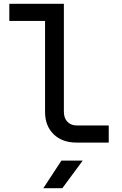

<svg xmlns="http://www.w3.org/2000/svg" viewBox="-20 -750 640 1010"><path d="M382 0Q307 0 262 -44Q217 -88 217 -161V-640H29V-730H316V-162Q316 -129 334.5 -109.5Q353 -90 385 -90H552V0ZM208 240 303 95H415L308 240Z"/></svg>

Font: JetBrainsMono NFM Medium
Style: Regular
Weight: 500
Monospace: yes
Designer: Philipp Nurullin, Konstantin Bulenkov
Foundry: JetBrains
Version: Version 2.304; ttfautohint (v1.8.4.7-5d5b);Nerd Fonts 3.3.0